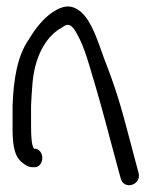

<svg xmlns="http://www.w3.org/2000/svg" viewBox="-20 -563 461 581"><path d="M78 -307C84 -388 116 -448 161 -476H162C179 -488 186 -493 199 -481C206 -474 213 -461 222 -443C232 -422 241 -396 250 -366C276 -280 290 -230 319 -120L345 -24C354 13 406 -2 400 -37L374 -135C345 -247 329 -299 295 -386C276 -438 259 -496 226 -526C195 -553 168 -545 139 -526C110 -506 88 -478 68 -445C32 -394 21 -322 18 -243V-180C18 -141 19 -94 45 -73C56 -63 67 -57 79 -57H86C98 -57 108 -70 108 -85C108 -100 98 -113 86 -113H83C76 -121 74 -148 74 -180V-243C75 -264 76 -284 78 -307Z"/></svg>

Font: Stray Cat
Style: BdCn
Weight: 700
Version: Version 1.0